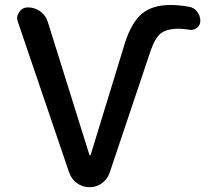

<svg xmlns="http://www.w3.org/2000/svg" viewBox="-20 -784 861 782"><path d="M709 -667Q659.2 -667 635.3 -648.4Q611.3 -629.9 592.8 -575.2L426.8 -81.1Q418 -54.7 395.5 -38.1Q373 -21.5 344.7 -21.5Q316.4 -21.5 293.9 -37.6Q271.5 -53.7 261.7 -81.1L52.7 -695.3Q49.8 -703.1 49.8 -710Q49.8 -723.6 58.6 -735.4Q71.3 -753.9 93.8 -753.9Q122.1 -753.9 144.5 -737.3Q167 -720.7 174.8 -694.3L343.8 -154.3Q344.7 -151.4 346.7 -151.4Q348.6 -151.4 349.6 -154.3L489.3 -610.4Q516.6 -694.3 559.1 -729Q601.6 -763.7 674.8 -763.7Q709 -763.7 748 -756.8Q769.5 -753.9 782.7 -736.8Q795.9 -719.7 795.9 -698.2Q795.9 -680.7 781.2 -669.9Q770.5 -662.1 757.8 -662.1Q753.9 -662.1 749 -663.1Q727.5 -667 709 -667Z"/></svg>

Font: Gen Jyuu GothicX Medium
Style: Regular
Weight: 500
Designer: Ryoko NISHIZUKA (kana &amp; ideographs); Paul D. Hunt (Latin, Greek &amp; Cyrillic); Wenlong ZHANG (bopomofo); Sandoll C
Version: Version 1.058.20140828